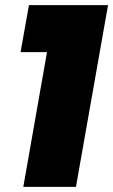

<svg xmlns="http://www.w3.org/2000/svg" viewBox="-20 -728 441 748"><path d="M70.8 0 163.1 -524.9H60.1L92.8 -708H400.9L275.9 0Z"/></svg>

Font: Poppins ExtraBold
Style: Italic
Weight: 800
Italic angle: -10°
Designer: Ninad Kale (Devanagari), Jonny Pinhorn (Latin)
Foundry: Indian Type Foundry
Version: Version 3.200;PS 1.000;hotconv 16.6.54;makeotf.lib2.5.65590